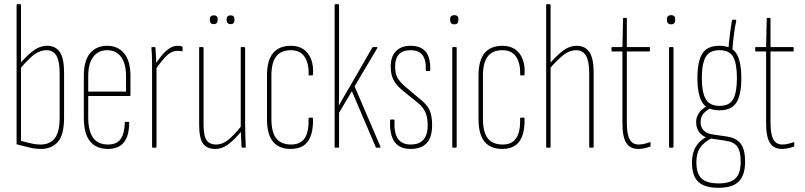

<svg xmlns="http://www.w3.org/2000/svg" viewBox="-20 -703 3830 914"><path d="M175 6Q146 6 117.5 -1.5Q89 -9 59 -16V-679Q59 -683 62 -683H76Q80 -683 80 -679V-32Q103 -27 126 -21Q149 -15 174 -15Q216 -15 240 -44Q264 -73 264 -143V-355Q264 -412 248.5 -438Q233 -464 202 -464Q167 -464 135.5 -437.5Q104 -411 75 -374L74 -399Q105 -436 137 -460.5Q169 -485 205 -485Q244 -485 264.5 -455.5Q285 -426 285 -358V-143Q285 -61 255.5 -27.5Q226 6 175 6Z M494 6Q438 6 408.5 -30.5Q379 -67 379 -143V-340Q379 -415 409 -450Q439 -485 490 -485Q541 -485 571 -449Q601 -413 601 -341V-250Q601 -246 596 -246H400V-144Q400 -80 423 -47.5Q446 -15 494 -15Q536 -15 554.5 -41.5Q573 -68 574 -119Q574 -123 577 -123H592Q595 -123 595 -120Q595 -57 570 -25.5Q545 6 494 6ZM400 -267H580V-340Q580 -400 556.5 -432Q533 -464 490 -464Q448 -464 424 -432.5Q400 -401 400 -340Z M707 0Q704 0 704 -4V-368Q704 -395 703.5 -422.5Q703 -450 701 -474Q700 -479 704 -479H717Q720 -479 720 -475Q722 -452 723 -426.5Q724 -401 724 -387L725 -383V-4Q725 0 721 0ZM719 -369 717 -394Q729 -412 745.5 -433.5Q762 -455 782.5 -470Q803 -485 827 -485Q839 -485 846 -482Q848 -481 848.5 -480.5Q849 -480 849 -477Q849 -473 849 -469.5Q849 -466 849 -463Q849 -458 844 -459Q841 -460 836 -460.5Q831 -461 825 -461Q795 -461 768 -432.5Q741 -404 719 -369Z M1004 6Q966 6 947 -19Q928 -44 928 -111V-475Q928 -479 931 -479H945Q949 -479 949 -475V-113Q949 -56 963.5 -35.5Q978 -15 1008 -15Q1041 -15 1071.5 -41.5Q1102 -68 1131 -106V-80Q1101 -44 1070.5 -19Q1040 6 1004 6ZM1134 0Q1131 0 1130 -4Q1129 -27 1127.5 -52.5Q1126 -78 1126 -93V-96V-475Q1126 -479 1129 -479H1143Q1147 -479 1147 -475V-111Q1147 -83 1148 -56Q1149 -29 1150 -4Q1150 0 1146 0ZM998 -588Q989 -588 984 -593Q979 -598 979 -606V-613Q979 -621 984 -625.5Q989 -630 998 -630Q1007 -630 1011.5 -625.5Q1016 -621 1016 -613V-606Q1016 -598 1011.5 -593Q1007 -588 998 -588ZM1077 -588Q1069 -588 1064 -593Q1059 -598 1059 -606V-613Q1059 -621 1064 -625.5Q1069 -630 1077 -630Q1087 -630 1091.5 -625.5Q1096 -621 1096 -613V-606Q1096 -598 1091.5 -593Q1087 -588 1077 -588Z M1366 6Q1310 7 1280.5 -27.5Q1251 -62 1251 -136V-344Q1251 -416 1280 -450.5Q1309 -485 1365 -485Q1401 -485 1425 -468.5Q1449 -452 1461 -421Q1473 -390 1470 -349Q1470 -344 1466 -344H1452Q1451 -344 1450 -345Q1449 -346 1449 -348Q1451 -401 1430 -432.5Q1409 -464 1365 -464Q1318 -464 1295 -434.5Q1272 -405 1272 -343V-137Q1272 -74 1295 -44.5Q1318 -15 1366 -15Q1411 -15 1431 -46Q1451 -77 1449 -139Q1449 -143 1452 -143H1466Q1470 -143 1470 -139Q1472 -69 1447 -32Q1422 5 1366 6Z M1576 0Q1573 0 1573 -4V-679Q1573 -683 1576 -683H1590Q1594 -683 1594 -679V-321Q1594 -301 1594 -281.5Q1594 -262 1594 -242Q1594 -222 1593 -202H1594Q1608 -227 1622 -251.5Q1636 -276 1650 -299L1752 -476Q1754 -479 1758 -479H1773Q1778 -479 1776 -474L1668 -292L1791 -5Q1793 0 1789 0H1771Q1770 0 1769 -2L1655 -269L1594 -166V-4Q1594 0 1590 0Z M1935 6Q1882 6 1858 -28Q1834 -62 1837 -130Q1837 -134 1840 -134H1856Q1858 -134 1858 -131Q1855 -71 1874 -43Q1893 -15 1935 -15Q2016 -15 2016 -107Q2016 -144 2004.5 -169.5Q1993 -195 1966 -216L1898 -271Q1866 -297 1853 -323Q1840 -349 1840 -386Q1840 -434 1865 -459.5Q1890 -485 1934 -485Q1984 -485 2007 -456.5Q2030 -428 2028 -369Q2028 -365 2025 -365H2010Q2009 -365 2008 -366Q2007 -367 2007 -369Q2009 -418 1991 -441Q1973 -464 1934 -464Q1861 -464 1861 -386Q1861 -352 1872.5 -332Q1884 -312 1911 -289L1980 -231Q2012 -206 2024.5 -179.5Q2037 -153 2037 -107Q2037 -50 2011.5 -22Q1986 6 1935 6Z M2136 0Q2133 0 2133 -4V-475Q2133 -479 2136 -479H2150Q2154 -479 2154 -475V-4Q2154 0 2150 0ZM2143 -587Q2134 -587 2128.5 -592Q2123 -597 2123 -606V-613Q2123 -622 2128.5 -626.5Q2134 -631 2143 -631Q2152 -631 2157 -626.5Q2162 -622 2162 -613V-606Q2162 -597 2157 -592Q2152 -587 2143 -587Z M2373 6Q2317 7 2287.5 -27.5Q2258 -62 2258 -136V-344Q2258 -416 2287 -450.5Q2316 -485 2372 -485Q2408 -485 2432 -468.5Q2456 -452 2468 -421Q2480 -390 2477 -349Q2477 -344 2473 -344H2459Q2458 -344 2457 -345Q2456 -346 2456 -348Q2458 -401 2437 -432.5Q2416 -464 2372 -464Q2325 -464 2302 -434.5Q2279 -405 2279 -343V-137Q2279 -74 2302 -44.5Q2325 -15 2373 -15Q2418 -15 2438 -46Q2458 -77 2456 -139Q2456 -143 2459 -143H2473Q2477 -143 2477 -139Q2479 -69 2454 -32Q2429 5 2373 6Z M2788 0Q2785 0 2785 -4V-355Q2785 -412 2769.5 -438Q2754 -464 2723 -464Q2689 -464 2657.5 -437.5Q2626 -411 2596 -375V-399Q2627 -436 2658.5 -460.5Q2690 -485 2726 -485Q2765 -485 2785.5 -455.5Q2806 -426 2806 -358V-4Q2806 0 2802 0ZM2582 0Q2580 0 2580 -4V-679Q2580 -683 2583 -683H2597Q2601 -683 2601 -679V-4Q2601 0 2598 0Z M3019 6Q2979 6 2961 -23Q2943 -52 2943 -117V-458H2894Q2891 -458 2891 -462V-475Q2891 -479 2894 -479H2943L2946 -614Q2946 -618 2949 -618H2961Q2964 -618 2964 -614V-479H3071Q3074 -479 3074 -475V-462Q3074 -458 3071 -458H2964V-118Q2964 -64 2977.5 -39.5Q2991 -15 3020 -15Q3034 -15 3048 -18.5Q3062 -22 3074 -26Q3077 -29 3077 -23V-10Q3077 -6 3075 -5Q3064 -1 3048.5 2.5Q3033 6 3019 6Z M3168 0Q3165 0 3165 -4V-475Q3165 -479 3168 -479H3182Q3186 -479 3186 -475V-4Q3186 0 3182 0ZM3175 -587Q3166 -587 3160.5 -592Q3155 -597 3155 -606V-613Q3155 -622 3160.5 -626.5Q3166 -631 3175 -631Q3184 -631 3189 -626.5Q3194 -622 3194 -613V-606Q3194 -597 3189 -592Q3184 -587 3175 -587Z M3400 191Q3334 191 3304 162.5Q3274 134 3274 70Q3274 26 3293 -5.5Q3312 -37 3352 -56L3377 -50Q3333 -29 3314 -1.5Q3295 26 3295 69Q3295 124 3320 147Q3345 170 3401 170Q3457 170 3481.5 146Q3506 122 3506 66Q3506 17 3489.5 -5.5Q3473 -28 3434 -33L3361 -44Q3330 -49 3312 -69.5Q3294 -90 3294 -121Q3294 -139 3301 -154Q3308 -169 3321.5 -181Q3335 -193 3354 -205L3371 -192Q3343 -179 3329 -162.5Q3315 -146 3315 -122Q3315 -98 3329.5 -82.5Q3344 -67 3372 -63L3441 -53Q3486 -46 3506.5 -18.5Q3527 9 3527 66Q3527 131 3497 161Q3467 191 3400 191ZM3405 -178Q3346 -178 3323 -215.5Q3300 -253 3300 -331Q3300 -410 3323 -447.5Q3346 -485 3405 -485Q3463 -485 3486 -447.5Q3509 -410 3509 -331Q3509 -253 3486 -215.5Q3463 -178 3405 -178ZM3405 -199Q3453 -199 3470.5 -231.5Q3488 -264 3488 -331Q3488 -400 3470.5 -432Q3453 -464 3405 -464Q3358 -464 3339.5 -432Q3321 -400 3321 -331Q3321 -264 3339.5 -231.5Q3358 -199 3405 -199ZM3466 -462 3447 -465Q3450 -503 3455 -542Q3460 -581 3464 -604Q3465 -609 3469 -609H3481Q3485 -609 3485 -604Q3479 -579 3474 -540.5Q3469 -502 3466 -462Z M3703 6Q3663 6 3645 -23Q3627 -52 3627 -117V-458H3578Q3575 -458 3575 -462V-475Q3575 -479 3578 -479H3627L3630 -614Q3630 -618 3633 -618H3645Q3648 -618 3648 -614V-479H3755Q3758 -479 3758 -475V-462Q3758 -458 3755 -458H3648V-118Q3648 -64 3661.5 -39.5Q3675 -15 3704 -15Q3718 -15 3732 -18.5Q3746 -22 3758 -26Q3761 -29 3761 -23V-10Q3761 -6 3759 -5Q3748 -1 3732.5 2.5Q3717 6 3703 6Z"/></svg>

Font: Sofia Sans Extra Condensed Thin
Style: Regular
Weight: 250
Version: Version 4.100